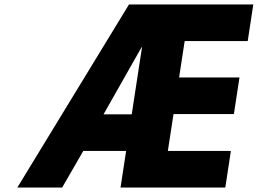

<svg xmlns="http://www.w3.org/2000/svg" viewBox="-20 -845 1161 865"><path d="M573.5 -330H446.5L617.7 -632H619.7ZM355.2 -165H548.2L523 0H995L1020.2 -165H736.2L761.7 -331H1033.7L1058.9 -496H786.9L812 -660H1096L1121.2 -825H561.2L58 0H260Z"/></svg>

Font: Sztylet
Style: BdObl
Weight: 700
Foundry: Cannot Into Space Fonts, PlusOne Fonts
Version: Version 0.12